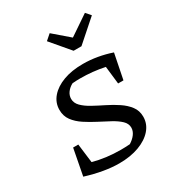

<svg xmlns="http://www.w3.org/2000/svg" viewBox="-181 -871 918 995"><g transform="rotate(-30 277.5 -373.5)"><path d="M443 -353 431 -459Q360 -474 285 -474Q273 -474 261.5 -473.5Q250 -473 239 -472Q218 -461 205 -443.5Q192 -426 192 -405Q192 -380 212 -360Q232 -340 264 -322.5Q296 -305 331.5 -287.5Q367 -270 398.5 -249Q430 -228 450 -201.5Q470 -175 470 -139Q470 -96 441 -62.5Q412 -29 360.5 -10Q309 9 242 9Q155 9 45 -25L75 -182H106L120 -69Q196 -48 284 -48Q311 -48 338 -50Q361 -64 374.5 -82.5Q388 -101 388 -121Q388 -145 368 -164Q348 -183 316.5 -200Q285 -217 250 -235Q215 -253 183 -274Q151 -295 131 -322Q111 -349 111 -386Q111 -429 139.5 -462Q168 -495 218 -513.5Q268 -532 335 -532Q378 -532 421 -524.5Q464 -517 505 -503L475 -353ZM328 -615 233 -727 266 -756 359 -676 477 -756 502 -727 375 -615Z"/></g></svg>

Font: Piazzolla SC
Style: Italic
Weight: 400
Italic angle: -11.3°
Designer: Juan Pablo del Peral
Foundry: Huerta Tipografica
Version: Version 1.330